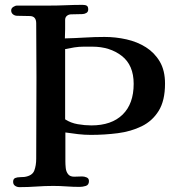

<svg xmlns="http://www.w3.org/2000/svg" viewBox="-20 -762 782 790"><path d="M530 -417Q530 -494 481 -532Q432 -570 360 -570H324Q305 -570 286 -567Q267 -564 248 -560V-271Q271 -256 300 -251Q329 -246 356 -246Q439 -246 484.5 -290.5Q530 -335 530 -417ZM659 -418Q659 -348 633 -306Q607 -264 563 -242.5Q519 -221 465 -214Q411 -207 354 -207Q328 -207 301.5 -210Q275 -213 249 -217V-98Q249 -85 250.5 -70.5Q252 -56 260 -45.5Q268 -35 285 -35Q293 -35 301.5 -35.5Q310 -36 318 -36Q327 -36 336.5 -32Q346 -28 346 -17Q346 -1 333 3Q320 7 308 7Q281 7 253.5 5Q226 3 199 3Q165 3 130 5.5Q95 8 60 8Q50 8 42 2.5Q34 -3 34 -14Q34 -26 42.5 -29.5Q51 -33 62 -33Q73 -33 81 -34Q113 -39 121 -60Q129 -81 129 -109Q129 -192 129.5 -276Q130 -360 130 -443Q130 -499 129.5 -555Q129 -611 129 -666Q129 -696 102 -696Q89 -696 76.5 -696.5Q64 -697 51 -697Q41 -697 33.5 -703Q26 -709 26 -719Q26 -728 34.5 -733.5Q43 -739 50 -739H182Q217 -739 251.5 -740.5Q286 -742 320 -742Q331 -742 337 -738.5Q343 -735 343 -723Q343 -713 335 -708.5Q327 -704 318 -704Q307 -704 295.5 -703.5Q284 -703 273 -703Q263 -703 255.5 -697Q248 -691 248 -680Q248 -661 248 -642Q248 -623 247 -604Q288 -605 329 -607.5Q370 -610 410 -610Q456 -610 500.5 -600Q545 -590 580.5 -567.5Q616 -545 637.5 -508.5Q659 -472 659 -418Z"/></svg>

Font: Kaisei Tokumin
Style: Bold
Weight: 700
Designer: Font-Kai, 金井和夫
Foundry: KAZUO KANAI
Version: Version 5.003